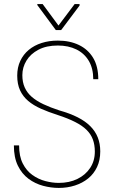

<svg xmlns="http://www.w3.org/2000/svg" viewBox="-20 -922 560 952"><path d="M450.2 -170.4Q450.2 -204.1 440.4 -230.5Q430.7 -256.8 409.2 -278.1Q387.7 -299.3 352.5 -317.1Q317.4 -335 266.6 -351.6Q220.7 -366.2 183.3 -382.8Q146 -399.4 119.9 -421.4Q93.8 -443.4 79.6 -473.9Q65.4 -504.4 65.4 -546.9Q65.4 -587.9 80.6 -620.1Q95.7 -652.3 122.8 -674.8Q149.9 -697.3 186.8 -709Q223.6 -720.7 266.6 -720.7Q325.7 -720.7 370.8 -699.2Q416 -677.7 441.7 -635.3Q467.3 -592.8 467.3 -529.3H442.4Q442.4 -582.5 420.4 -619.9Q398.4 -657.2 358.9 -676.8Q319.3 -696.3 266.6 -696.3Q210 -696.3 170.7 -675.5Q131.3 -654.8 111.1 -621.3Q90.8 -587.9 90.8 -549.3Q90.8 -514.2 102.8 -487.8Q114.7 -461.4 137.9 -441.4Q161.1 -421.4 195.3 -405.3Q229.5 -389.2 274.4 -374.5Q326.7 -359.9 364.7 -340.6Q402.8 -321.3 427.7 -296.4Q452.6 -271.5 464.8 -240.5Q477.1 -209.5 477.1 -171.4Q477.1 -127.4 461.2 -93.8Q445.3 -60.1 417 -37.1Q388.7 -14.2 351.3 -2.2Q314 9.8 271.5 9.8Q232.9 9.8 193.6 -0.7Q154.3 -11.2 121.3 -35.6Q88.4 -60.1 68.6 -100.6Q48.8 -141.1 48.8 -201.2H74.7Q74.7 -147 93 -111.1Q111.3 -75.2 140.9 -54.2Q170.4 -33.2 204.8 -24.2Q239.3 -15.1 271.5 -15.1Q323.7 -15.1 364 -34.9Q404.3 -54.7 427.2 -89.6Q450.2 -124.5 450.2 -170.4ZM191.4 -901.9 270 -795.4 350.1 -901.9H374.5V-894.5L283.2 -772.9H256.8L165 -897V-901.9Z"/></svg>

Font: Roboto Condensed Thin
Style: Regular
Weight: 250
Width: 3
Designer: Christian Robertson
Foundry: Google
Version: Version 3.009; 2024